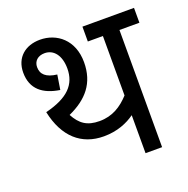

<svg xmlns="http://www.w3.org/2000/svg" viewBox="-116 -741 831 850"><g transform="rotate(-20 300.0 -316.0)"><path d="M506 -552H600V-622H357V-552H428V-272C390 -231 347 -203 286 -203C227 -203 196 -226 170 -274C258 -314 310 -373 310 -472C310 -577 239 -632 160 -632C91 -632 41 -591 41 -520C41 -442 91 -404 169 -392L180 -461C129 -467 107 -488 107 -522C107 -550 127 -569 159 -569C202 -569 231 -532 231 -471C231 -396 186 -348 77 -321C103 -197 176 -133 281 -133C345 -133 393 -154 428 -179V0H506Z"/></g></svg>

Font: Noto Sans Devanagari UI SemiCondensed
Style: Regular
Weight: 400
Width: 4
Designer: Jelle Bosma - Monotype Design Team
Foundry: Monotype Imaging Inc.
Version: Version 2.003